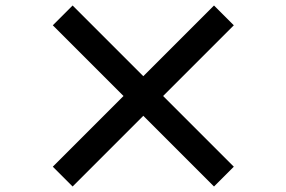

<svg xmlns="http://www.w3.org/2000/svg" viewBox="-20 -729 1040 698"><path d="M830 -123 573 -380 830 -637 758 -709 501 -452 244 -709 172 -637 429 -380 172 -123 244 -51 501 -308 758 -51Z"/></svg>

Font: Noto Sans Mono CJK JP Bold
Style: Regular
Weight: 700
Designer: Ryoko NISHIZUKA (kana & ideographs); Paul D. Hunt (Latin, Greek & Cyrillic); Wenlong ZHANG (bopomofo); Sandoll Communica
Foundry: Adobe Systems Incorporated
Version: Version 1.004;PS 1.004;hotconv 1.0.82;makeotf.lib2.5.63406